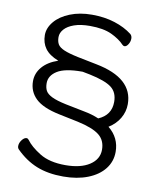

<svg xmlns="http://www.w3.org/2000/svg" viewBox="-96 -889 866 1043"><g transform="rotate(10 337.5 -367.5)"><path d="M73 -403Q73 -447 103 -482Q133 -517 189 -536Q138 -556 115.5 -587Q93 -618 93 -661Q93 -700 122.5 -735.5Q152 -771 205.5 -792.5Q259 -814 327 -814Q396 -814 452.5 -796Q509 -778 549 -747Q559 -738 559 -723Q559 -706 549.5 -691Q540 -676 529 -676Q523 -676 517 -682Q492 -709 446.5 -730.5Q401 -752 326 -752Q275 -752 239.5 -739.5Q204 -727 186 -706.5Q168 -686 168 -663Q168 -639 177 -623.5Q186 -608 212.5 -596.5Q239 -585 291 -574L396 -553Q602 -513 602 -369Q602 -327 580.5 -290.5Q559 -254 520 -230Q582 -180 582 -102Q582 -49 550 -8Q518 33 459.5 56Q401 79 324 79Q240 79 177.5 54Q115 29 62 -24Q55 -31 55 -42Q55 -59 67.5 -75.5Q80 -92 93 -92Q99 -92 105 -85Q129 -51 183 -17.5Q237 16 325 16Q409 16 458 -16Q507 -48 507 -101Q507 -153 470.5 -181.5Q434 -210 351 -228L245 -250Q153 -269 113 -307.5Q73 -346 73 -403ZM457 -265Q527 -295 527 -368Q527 -421 492 -447.5Q457 -474 371 -492L330 -500H326Q233 -500 190.5 -473.5Q148 -447 148 -405Q148 -380 157 -363.5Q166 -347 192.5 -334Q219 -321 271 -310L376 -289Q420 -281 457 -265Z"/></g></svg>

Font: Fusion Kai T
Style: Regular
Weight: 400
Designer: Fontworks Inc.
Version: Version 24.134;May 13, 2024